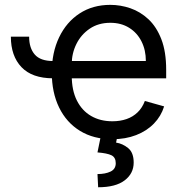

<svg xmlns="http://www.w3.org/2000/svg" viewBox="-20 -573 769 806"><path d="M25.6 -419H102.3Q102.3 -371.1 126.1 -343.9Q149.9 -316.8 203.1 -316.8V-244.3Q114.7 -244.3 70.1 -291.2Q25.6 -338.1 25.6 -419ZM451.7 11.4Q372.9 11.4 315.9 -23.6Q258.9 -58.6 228.2 -121.6Q197.4 -184.7 197.4 -268.5Q197.4 -352.3 228.2 -416.4Q258.9 -480.5 314.1 -516.5Q369.3 -552.6 443.2 -552.6Q485.8 -552.6 527.3 -538.4Q568.9 -524.1 603 -492.4Q637.1 -460.6 657.3 -408.4Q677.6 -356.2 677.6 -279.8V-244.3H257.1V-316.8H592.3Q592.3 -362.9 574 -399.1Q555.8 -435.4 522.2 -456.3Q488.6 -477.3 443.2 -477.3Q393.1 -477.3 356.7 -452.6Q320.3 -427.9 300.8 -388.5Q281.2 -349.1 281.2 -304V-255.7Q281.2 -193.9 302.7 -151.1Q324.2 -108.3 362.6 -86.1Q400.9 -63.9 451.7 -63.9Q484.7 -63.9 511.5 -73.3Q538.4 -82.7 557.9 -101.7Q577.4 -120.7 588.1 -149.1L669 -126.4Q656.2 -85.2 626.1 -54.2Q595.9 -23.1 551.5 -5.9Q507.1 11.4 451.7 11.4ZM403.4 -2.8H473L467.3 25.6Q495 29.8 518.1 48.8Q541.2 67.8 541.2 109.4Q541.2 155.2 503.4 184.1Q465.6 213.1 392 213.1L389.2 157.7Q422.2 157.7 444.1 147.2Q465.9 136.7 465.9 112.2Q465.9 87.7 447.8 78.8Q429.7 70 389.2 66.8Z"/></svg>

Font: InterMG
Style: Regular
Weight: 400
Designer: Rasmus Andersson
Foundry: rsms
Version: Version 3.019;December 26, 2023;FontCreator 15.0.0.2955 64-b